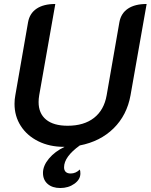

<svg xmlns="http://www.w3.org/2000/svg" viewBox="-20 -729 757 965"><path d="M717 -709 636 -250Q618 -150 551 -84Q484 -18 381 2Q302 59 302 112Q302 127 310.5 135Q319 143 335 143Q361 143 381 123Q384 129 384 143Q384 173 354 194.5Q324 216 283 216Q243 216 219.5 195.5Q196 175 196 140Q196 104 226 68Q256 32 305 9H301Q229 9 172.5 -19Q116 -47 84.5 -96Q53 -145 53 -207Q53 -230 57 -250L121 -617Q129 -662 164 -685.5Q199 -709 258 -709L177 -250Q174 -232 174 -216Q174 -159 211.5 -128Q249 -97 320 -97Q402 -97 452.5 -136.5Q503 -176 516 -250L580 -617Q588 -662 623 -685.5Q658 -709 717 -709Z"/></svg>

Font: K2D SemiBold
Style: Italic
Weight: 600
Italic angle: -10°
Designer: Katatrad Aksorn Co.,Ltd.
Foundry: Cadson Demak Co.,Ltd.
Version: Version 1.000; ttfautohint (v1.6)